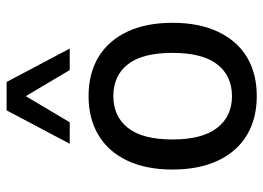

<svg xmlns="http://www.w3.org/2000/svg" viewBox="-128 -660 797 581"><g transform="rotate(-90 270.5 -369.5)"><path d="M270 9Q202 9 152 -21Q102 -51 75 -108.5Q48 -166 48 -246Q48 -326 75 -383Q102 -440 152 -470Q202 -500 270 -500Q339 -500 388.5 -470Q438 -440 465 -383Q492 -326 492 -246Q492 -166 465 -108.5Q438 -51 388.5 -21Q339 9 270 9ZM270 -66Q332 -66 366.5 -111Q401 -156 401 -246Q401 -337 366.5 -381Q332 -425 270 -425Q209 -425 174 -381Q139 -337 139 -246Q139 -156 174 -111Q209 -66 270 -66ZM126 -557 227 -748H313L414 -557H349L270 -690L191 -557Z"/></g></svg>

Font: Nunito Sans 10pt SemiCondensed Medium
Style: Regular
Weight: 500
Width: 4
Designer: Vernon Adams
Foundry: Vernon Adams
Version: Version 3.101;gftools[0.9.27]